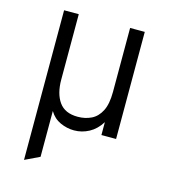

<svg xmlns="http://www.w3.org/2000/svg" viewBox="-107 -596 779 885"><g transform="rotate(15 282.0 -154.0)"><path d="M89.5 203V-511H159.5V-199Q159.5 -132 187.5 -92.5Q215.5 -53 276.5 -53Q312.5 -53 341.5 -67.2Q370.5 -81.5 387.5 -114.8Q404.5 -148 404.5 -205.5V-511H474.5V0H404.5V-61.5Q381 -24 347.5 -6Q314 12 276.5 12Q242.5 12 210.5 -2.5Q178.5 -17 159.5 -49V169.5Z"/></g></svg>

Font: Overpass Light
Style: Regular
Weight: 300
Designer: Delve Withrington, Dave Bailey, Thomas Jockin
Foundry: Delve Fonts LLC
Version: Version 4.000; ttfautohint (v1.8.3)